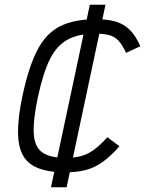

<svg xmlns="http://www.w3.org/2000/svg" viewBox="-20 -713 640 810"><path d="M255 14Q162 14 114 -17.5Q66 -49 58 -121Q50 -193 76 -314Q102 -434 138.5 -503.5Q175 -573 234 -602.5Q293 -632 385 -632Q437 -632 471 -621Q505 -610 529 -585.5Q553 -561 572 -518L512 -490Q497 -522 481 -540Q465 -558 442 -564.5Q419 -571 383 -571Q313 -571 266.5 -546.5Q220 -522 191 -464Q162 -406 140 -304Q119 -205 122.5 -149Q126 -93 158.5 -70Q191 -47 257 -47Q295 -47 323.5 -55Q352 -63 377.5 -82Q403 -101 433 -134L484 -96Q447 -54 413.5 -30Q380 -6 342.5 4Q305 14 255 14ZM195 77 359 -693H425L261 77Z"/></svg>

Font: Victor Mono Thin Light
Style: Italic
Weight: 300
Italic angle: -12°
Monospace: yes
Version: Version 1.561;gftools[0.9.30]